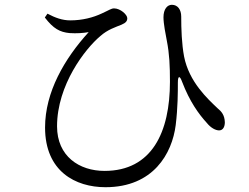

<svg xmlns="http://www.w3.org/2000/svg" viewBox="-20 -743 1040 801"><path d="M167 -670C203 -623 230 -609 270 -605C300 -603 327 -605 350 -609C249 -498 168 -359 168 -211C168 -28 295 38 420 38C620 38 698 -103 713 -221C722 -294 722 -360 722 -398C722 -428 730 -429 740 -401C771 -320 809 -267 843 -230C859 -210 879 -199 894 -199C911 -199 918 -215 918 -233C917 -263 904 -278 888 -291C846 -331 769 -401 748 -507C738 -560 736 -623 736 -674C736 -702 722 -723 697 -723C678 -723 662 -705 662 -671C662 -644 671 -599 676 -573C687 -517 689 -468 689 -402C689 -192 614 -30 416 -30C311 -30 218 -91 218 -216C218 -389 336 -540 398 -592C429 -620 463 -630 487 -640C506 -648 511 -656 511 -667C511 -682 482 -708 456 -708C444 -708 436 -701 405 -687C369 -670 324 -658 273 -658C240 -658 210 -669 178 -686Z"/></svg>

Font: Harano Aji Mincho TW
Style: Regular
Weight: 400
Foundry: Masamichi Hosoda
Version: HaranoAjiMinchoTW-Regular version 20230610;ttx 4.39.4